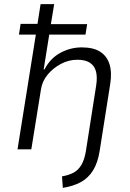

<svg xmlns="http://www.w3.org/2000/svg" viewBox="-20 -725 632 932"><path d="M285 187 281 131Q312 126 335.5 114Q359 102 374.5 76.5Q390 51 397 8L447 -311Q453 -351 446 -378Q439 -405 417 -420Q395 -435 355 -435Q314 -435 276 -415Q238 -395 211.5 -363Q185 -331 179 -292L132 0H65L154 -557H72L80 -609H162L177 -705H243L227 -608H403L395 -557H219L192 -388H196Q224 -442 273 -468.5Q322 -495 377 -495Q433 -495 466 -474Q499 -453 511.5 -413.5Q524 -374 515 -317L464 6Q455 65 431.5 102.5Q408 140 371.5 159.5Q335 179 285 187Z"/></svg>

Font: Nunito Sans 7pt SemiCondensed Light
Style: Italic
Weight: 300
Width: 4
Italic angle: -9°
Designer: Vernon Adams
Foundry: Vernon Adams
Version: Version 3.101;gftools[0.9.27]